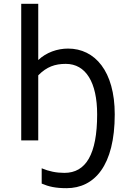

<svg xmlns="http://www.w3.org/2000/svg" viewBox="-20 -734 654 1004"><path d="M328 250C474 250 580 132 580 -136C580 -362 476 -480 336 -480C280 -480 222 -460 180 -420V-714H91V0H180V-340C224 -385 268 -400 324 -400C429 -400 488 -303 488 -136C488 73 429 170 317 170C274 170 236 162 198 146V226C235 242 271 250 328 250Z"/></svg>

Font: Noto Sans Thai
Style: Regular
Weight: 400
Designer: Monotype Design Team
Foundry: Monotype Imaging Inc.
Version: Version 1.901